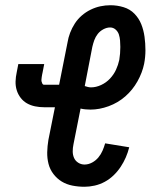

<svg xmlns="http://www.w3.org/2000/svg" viewBox="-20 -702 590 734"><path d="M303 12Q279 12 256.5 7.5Q234 3 216 -8Q198 -19 184.5 -36.5Q171 -54 165.5 -75.5Q160 -97 160.5 -120Q161 -143 165 -167L190 -292H149Q131 -292 114 -295.5Q97 -299 83 -307Q69 -315 59 -328Q49 -341 44 -357Q39 -373 39.5 -390.5Q40 -408 44 -426L50 -457H149L143 -426Q142 -421 141 -416.5Q140 -412 139.5 -407.5Q139 -403 138.5 -398.5Q138 -394 139 -390Q140 -386 142 -382Q144 -378 148 -378H206L238 -539Q241 -558 248 -576.5Q255 -595 266 -612Q277 -629 292.5 -642.5Q308 -656 326.5 -665Q345 -674 364 -678Q383 -682 402 -682Q428 -682 452.5 -674.5Q477 -667 494 -649.5Q511 -632 520 -609.5Q529 -587 532.5 -561.5Q536 -536 536 -510Q536 -484 531 -458Q524 -424 505.5 -391Q487 -358 459 -333.5Q431 -309 395.5 -296Q360 -283 326 -283Q316 -283 306 -284Q296 -285 288 -287L261 -151Q258 -137 258 -123.5Q258 -110 263 -98.5Q268 -87 279 -80Q290 -73 303 -73Q318 -73 332 -80.5Q346 -88 356 -100Q366 -112 372 -126Q378 -140 382 -154L474 -139Q469 -119 461 -100.5Q453 -82 441.5 -64.5Q430 -47 414.5 -32Q399 -17 380.5 -7Q362 3 342 7.5Q322 12 303 12ZM328 -368Q347 -368 366.5 -377Q386 -386 400.5 -401.5Q415 -417 423.5 -435.5Q432 -454 436 -473Q438 -485 439 -497.5Q440 -510 440 -522.5Q440 -535 439 -547Q438 -559 434.5 -570Q431 -581 422 -589Q413 -597 401 -597Q388 -597 375 -590Q362 -583 353.5 -572Q345 -561 340.5 -548.5Q336 -536 333 -523L304 -373Q310 -371 316 -369.5Q322 -368 328 -368Z"/></svg>

Font: Lode Dark Term
Style: Bold Italic
Weight: 700
Italic angle: -11°
Monospace: yes
Designer: Belleve Invis
Foundry: Belleve Invis
Version: Version 29.2.0